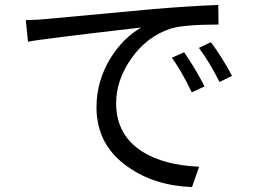

<svg xmlns="http://www.w3.org/2000/svg" viewBox="-20 -732 1040 782"><path d="M730 -519Q776 -453 813 -380L761 -356Q721 -440 680 -497ZM839 -560Q886 -497 925 -423L874 -398Q833 -480 790 -537ZM85 -650Q137 -651 173 -655L604 -695Q732 -706 869 -712L870 -632Q731 -632 677 -616Q577 -584 513 -491Q453 -404 453 -312Q453 -181 562 -113Q650 -59 791 -53L762 30Q608 24 500 -53Q373 -142 373 -295Q373 -402 430 -495Q480 -576 555 -620Q139 -572 94 -562Z"/></svg>

Font: 思源黑体R
Style: Regular
Weight: 400
Designer: Ryoko NISHIZUKA  (kana & ideographs); Paul D. Hunt (Latin, Greek & Cyrillic); Wenlong ZHANG  (bopomofo); Sandoll Communi
Foundry: Adobe Systems Incorporated
Version: Version 1.00 June 24, 2014, initial release